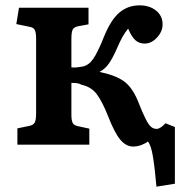

<svg xmlns="http://www.w3.org/2000/svg" viewBox="-20 -541 681 718"><path d="M565 157Q559 88 552 45Q545 2 533 -12Q525 -5 509.5 1Q494 7 478 7Q451 7 429.5 -19Q408 -45 384 -107Q363 -160 342.5 -188Q322 -216 285 -224Q276 -229 267.5 -230Q259 -231 247 -231V-112Q247 -90 252 -81Q257 -72 272 -69L314 -60V0H45V-61L89 -70Q104 -73 109.5 -82Q115 -91 115 -118V-397Q115 -421 109.5 -430Q104 -439 89 -441L41 -451L51 -512H311V-450L273 -443Q257 -440 252 -430.5Q247 -421 247 -396V-289Q256 -288 267 -289Q278 -290 288 -292Q311 -296 328 -320Q345 -344 369 -404Q395 -468 427 -494.5Q459 -521 502 -521Q539 -521 563.5 -501.5Q588 -482 588 -450Q588 -423 567 -400.5Q546 -378 521 -378Q501 -378 487 -390Q473 -402 459 -434Q447 -419 437.5 -402Q428 -385 416 -357Q401 -323 387 -303Q373 -283 352 -272L357 -271Q413 -259 443.5 -237Q474 -215 495 -165Q513 -119 524.5 -96.5Q536 -74 545 -66.5Q554 -59 566 -59Q579 -59 599 -80L634 -66V146Z"/></svg>

Font: Literata SemiBold
Style: Regular
Weight: 600
Designer: Latin by Veronika Burian and Jose Scaglione. Greek by Irene Vlachou. Cyrillic by Vera Evstafieva.
Foundry: TypeTogether
Version: Version 3.103; ttfautohint (v1.8.4.7-5d5b);gftools[0.9.29]